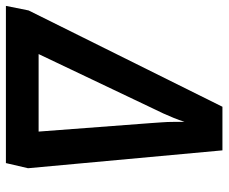

<svg xmlns="http://www.w3.org/2000/svg" viewBox="-106 -674 755 634"><g transform="rotate(90 271.0 -357.5)"><path d="M-26 0 -11 -75 307 -715H451L510 -73L493 0ZM133 -108H389L361 -478Q360 -495 358.5 -514Q357 -533 357 -553Q357 -573 357 -590Q351 -572 344 -554.5Q337 -537 329 -519.5Q321 -502 312 -484Z"/></g></svg>

Font: Noto Sans Display SemiBold
Style: Italic
Weight: 600
Italic angle: -12°
Designer: Monotype Design Team
Foundry: Monotype Imaging Inc.
Version: Version 2.003